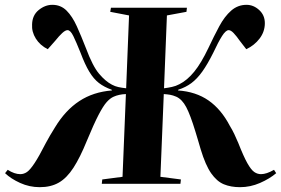

<svg xmlns="http://www.w3.org/2000/svg" viewBox="-20 -762 1167 796"><path d="M502 -372Q473 -371 451 -361Q437 -355 422.5 -339Q408 -323 388.5 -285.5Q369 -248 340 -178Q312 -109 284.5 -66.5Q257 -24 224 -5Q191 14 145 14Q102 14 63.5 -3.5Q25 -21 1 -44L12 -58Q40 -40 64 -40Q79 -40 92 -49Q105 -58 123.5 -86Q142 -114 170 -169Q186 -199 208 -234Q251 -305 309 -343Q367 -381 444 -387L443 -390Q412 -401 390 -418Q368 -435 350 -465Q332 -495 314 -543Q296 -588 284 -612.5Q272 -637 260 -637Q251 -637 238 -625Q225 -613 209 -593L178 -558Q146 -574 128.5 -602Q111 -630 113 -661Q114 -699 140.5 -720.5Q167 -742 197 -742Q232 -742 256 -718Q280 -694 298.5 -653Q317 -612 336 -563Q364 -488 390.5 -456.5Q417 -425 444 -411Q457 -404 471 -401Q485 -398 503 -396L515 -698L437 -713L440 -730H755L753 -713L672 -698L660 -396Q676 -398 692.5 -401.5Q709 -405 724 -413Q756 -429 785 -464.5Q814 -500 844 -563Q867 -612 889 -653Q911 -694 938.5 -718Q966 -742 1002 -742Q1031 -742 1054.5 -720.5Q1078 -699 1078 -666Q1078 -631 1056.5 -602.5Q1035 -574 1001 -558L974 -593Q960 -613 948.5 -625Q937 -637 928 -637Q916 -637 900.5 -612.5Q885 -588 864 -543Q840 -495 818.5 -465Q797 -435 773.5 -417.5Q750 -400 719 -390L718 -387Q792 -382 844.5 -345.5Q897 -309 933 -240Q943 -224 951.5 -206Q960 -188 968 -169Q990 -113 1005.5 -85.5Q1021 -58 1034 -49Q1047 -40 1062 -40Q1085 -40 1116 -58L1125 -44Q1098 -21 1058 -3.5Q1018 14 975 14Q937 14 908 2Q879 -10 855.5 -43.5Q832 -77 812 -143Q806 -162 801 -180.5Q796 -199 790 -217Q769 -286 752 -318Q735 -350 711 -361Q697 -367 685.5 -369Q674 -371 659 -372L645 -29L730 -18L728 0H402L404 -18L488 -29Z"/></svg>

Font: Literata 72pt
Style: Bold Italic
Weight: 700
Italic angle: -2°
Designer: Latin by Veronika Burian and Jose Scaglione. Greek by Irene Vlachou. Cyrillic by Vera Evstafieva
Foundry: TypeTogether
Version: Version 3.002